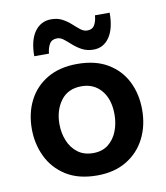

<svg xmlns="http://www.w3.org/2000/svg" viewBox="-84 -804 765 887"><g transform="rotate(-10 299.0 -361.0)"><path d="M301 12.5Q213 12.5 155 -24.5Q97 -61.5 68.5 -121.5Q40 -181.5 40 -251Q40 -325.5 70 -384.2Q100 -443 157.8 -477Q215.5 -511 298.5 -511Q383.5 -511 441.2 -476.5Q499 -442 528.2 -383.2Q557.5 -324.5 557.5 -251Q557.5 -176 527.2 -116.5Q497 -57 439.5 -22.2Q382 12.5 301 12.5ZM300.5 -92.5Q343.5 -92.5 371.8 -115Q400 -137.5 414 -173.8Q428 -210 428 -251Q428 -322.5 393 -364.2Q358 -406 300 -406Q236.5 -406 203 -361.2Q169.5 -316.5 169.5 -251Q169.5 -210 184 -173.8Q198.5 -137.5 227.8 -115Q257 -92.5 300.5 -92.5ZM385.5 -563Q355 -563 332 -575.2Q309 -587.5 291.2 -603.5Q273.5 -619.5 258.2 -631.5Q243 -643.5 227.5 -643.5Q202.5 -643.5 191.8 -625.5Q181 -607.5 178.5 -580.5H109.5Q109.5 -655 138.2 -695Q167 -735 215.5 -735Q245.5 -735 267.8 -723Q290 -711 307.5 -695Q325 -679 340.2 -667Q355.5 -655 372 -655Q396 -655 406.2 -673Q416.5 -691 418.5 -718H487.5Q487.5 -643.5 459.8 -603.2Q432 -563 385.5 -563Z"/></g></svg>

Font: Commissioner SemiBold
Style: Regular
Weight: 600
Designer: Kostas Bartsokas
Foundry: Kostas Bartsokas
Version: Version 1.000; ttfautohint (v1.8.3)